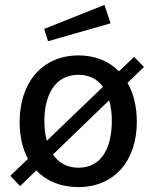

<svg xmlns="http://www.w3.org/2000/svg" viewBox="-20 -753 634 783"><path d="M431 -658 406 -733 160 -635 176 -585ZM567 -480 527 -521 465 -462C425 -503 369 -527 300 -527C152 -527 60 -416 60 -255C60 -198 72 -147 94 -105L22 -36L62 6L128 -58C169 -15 227 10 299 10C449 10 538 -100 538 -256C538 -317 525 -372 500 -415ZM161 -259C161 -364 203 -448 300 -448C345 -448 378 -429 400 -399L171 -179C164 -203 161 -230 161 -259ZM436 -259C436 -155 397 -69 300 -69C253 -69 218 -90 196 -123L425 -344C433 -318 436 -290 436 -259Z"/></svg>

Font: United Sans Medium
Style: Regular
Weight: 500
Designer: Pablo Impallari, Rodrigo Fuenzalida (Modified by Dan O. Williams)
Version: Version 1.000;PS 001.000;hotconv 1.0.88;makeotf.lib2.5.64775